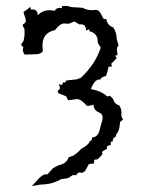

<svg xmlns="http://www.w3.org/2000/svg" viewBox="-20 -608 484 656"><path d="M180.7 -321.8Q186 -317.9 189.5 -317.9Q194.3 -317.9 194.8 -327.1L199.2 -325.7Q203.6 -325.7 206.5 -333L242.2 -336.9L257.3 -342.8Q307.1 -391.1 324.2 -445.3L314 -461.9V-464.8Q314 -495.1 285.2 -501.5V-508.3L274.4 -503.4Q273.4 -524.9 257.3 -524.9L251.5 -524.4L233.9 -534.7Q218.8 -526.9 211.4 -526.9L199.2 -527.8Q185.1 -527.8 167.5 -504.9Q125 -496.6 125 -451.7L126.5 -432.6Q117.2 -422.9 106 -422.9Q92.3 -422.9 64.5 -421.4Q58.1 -429.2 58.1 -439L59.6 -447.8L53.7 -451.2L52.7 -459Q64 -464.8 64 -496.6L63.5 -509.3L58.1 -518.6V-524.4Q68.4 -530.3 68.4 -536.1Q68.4 -542 60.1 -566.9Q76.2 -577.1 83.5 -585L85.4 -575.2L92.3 -575.7Q108.9 -575.7 108.9 -555.7Q125 -573.2 150.4 -573.2L167.5 -571.3Q171.9 -581.1 183.6 -581.1L191.9 -580.1L190.9 -586.9L204.1 -587.9Q211.4 -587.9 217.8 -585.4Q224.1 -583 234.4 -583Q244.1 -583 263.2 -581.1Q276.9 -573.2 293.9 -573.2L306.2 -574.2Q314.5 -574.2 318.8 -569.3Q323.2 -564.5 326.2 -558.3Q329.1 -552.2 331.5 -547.4Q334 -542.5 337.9 -542.5L342.8 -543.9Q346.7 -521 366.7 -514.6Q378.9 -496.6 378.9 -474.1L385.3 -452.6Q379.4 -448.2 379.4 -437.5L381.8 -420.4L373.5 -417.5L378.9 -409.2L359.9 -390.1L362.8 -380.9L351.1 -379.9Q345.7 -355.5 342.3 -348.6Q324.2 -344.2 322.8 -335.9Q320.8 -336.4 319.3 -336.4Q303.2 -336.4 290.5 -303.7Q327.6 -296.9 346.2 -278.3L355.5 -280.8L366.2 -270.5Q370.6 -252.9 387.7 -247.6Q395 -236.3 395 -223.6Q395 -220.2 394.5 -216.8Q394.5 -208.5 400.4 -199.2L390.1 -190.9Q388.2 -163.6 382.1 -156Q376 -148.4 375 -140.6L368.2 -137.2L363.3 -122.1L358.9 -126L358.4 -112.3Q345.2 -111.3 345.2 -104.5Q345.2 -103 346.2 -100.6L335.4 -93.8Q328.1 -89.8 328.1 -87.4Q328.1 -86.4 331.1 -85.4L326.2 -76.7Q314.5 -62.5 308.1 -62.5Q307.6 -62.5 306.6 -63H305.2Q301.3 -63 301.3 -54.7Q301.3 -52.7 301.8 -49.8L283.7 -47.4L270 -22.5L259.8 -17.1L252.9 -19Q245.6 -19 240.2 -9.3L228.5 -9.8L212.9 0.5L189.9 3.9Q159.7 20.5 131.3 22Q115.7 22 88.9 27.8L112.3 2Q127.4 -12.7 136.7 -12.7Q139.6 -12.7 141.6 -11.7L160.6 -33.2L180.2 -43.5Q208 -48.8 214.4 -70.8L230.5 -76.2Q247.1 -87.4 252 -93.8Q256.8 -100.1 270 -106.9Q286.6 -118.7 286.6 -126Q294.4 -126.5 294.4 -136.7V-138.2Q316.9 -138.7 322.3 -171.9L329.6 -197.3Q330.6 -201.7 330.6 -205.6Q330.6 -218.8 319.8 -223.1Q305.7 -229 302.2 -237.8L298.8 -250.5Q288.1 -246.1 277.3 -246.1Q257.3 -269.5 242.7 -269.5Q240.7 -269.5 239.3 -269L212.9 -265.6L205.6 -279.3L180.2 -289.1Q177.2 -293 177.2 -295.9Q177.2 -298.8 181.2 -301.3Q184.6 -302.7 184.6 -307.6Q184.6 -313 180.7 -321.8Z"/></svg>

Font: Truetypewriter PolyglOTT
Style: Regular
Weight: 400
Designer: Sergey Beatoff a.k.a. Sam_T
Version: Version 3.76